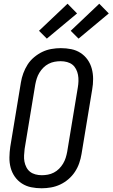

<svg xmlns="http://www.w3.org/2000/svg" viewBox="-20 -1001 603 1029"><path d="M203 8Q174 8 147 2.5Q120 -3 97.5 -17.5Q75 -32 59.5 -54Q44 -76 37 -102.5Q30 -129 30.5 -157.5Q31 -186 35 -214L92 -559Q96 -584 105 -608.5Q114 -633 128 -655Q142 -677 163 -694.5Q184 -712 207 -723Q230 -734 255.5 -738.5Q281 -743 306 -743Q335 -743 362 -737.5Q389 -732 411.5 -717.5Q434 -703 449.5 -681Q465 -659 472 -632.5Q479 -606 479 -577.5Q479 -549 474 -521L417 -176Q413 -151 404.5 -126.5Q396 -102 381.5 -80Q367 -58 346.5 -40.5Q326 -23 302.5 -12Q279 -1 253.5 3.5Q228 8 203 8ZM204 -62Q220 -62 236.5 -65Q253 -68 268.5 -76Q284 -84 296.5 -96.5Q309 -109 318 -124Q327 -139 332 -155Q337 -171 340 -187L397 -532Q400 -549 400.5 -566.5Q401 -584 398 -600Q395 -616 387.5 -630.5Q380 -645 368 -654.5Q356 -664 339.5 -668.5Q323 -673 305 -673Q289 -673 272.5 -670Q256 -667 240.5 -659Q225 -651 212.5 -638.5Q200 -626 191 -611Q182 -596 177 -580Q172 -564 169 -548L112 -203Q110 -186 109 -168.5Q108 -151 111 -135Q114 -119 121.5 -104.5Q129 -90 141 -80.5Q153 -71 169.5 -66.5Q186 -62 204 -62ZM401 -794 359 -836 512 -981 563 -929ZM231 -794 189 -836 342 -981 393 -929Z"/></svg>

Font: Iosevka Term Curly
Style: Italic
Weight: 400
Italic angle: -9°
Designer: Belleve Invis
Foundry: Belleve Invis
Version: Version 32.3.0